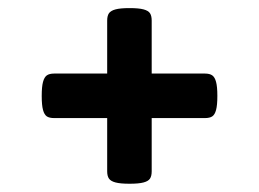

<svg xmlns="http://www.w3.org/2000/svg" viewBox="-20 -521 640 474"><path d="M354.5 -470.2V-339.4H485.8Q497.6 -339.4 503.9 -335Q510.3 -330.6 513.4 -318.8Q516.6 -307.1 516.6 -284.2Q516.6 -261.2 513.4 -249.5Q510.3 -237.8 503.9 -233.6Q497.6 -229.5 485.8 -229.5H354.5V-98.1Q354.5 -86.4 350.3 -80.1Q346.2 -73.7 334.5 -70.6Q322.8 -67.4 299.8 -67.4Q276.9 -67.4 265.1 -70.6Q253.4 -73.7 249 -80.1Q244.6 -86.4 244.6 -98.1V-229.5H113.8Q102.1 -229.5 95.7 -233.6Q89.4 -237.8 86.2 -249.5Q83 -261.2 83 -284.2Q83 -307.1 86.2 -318.8Q89.4 -330.6 95.7 -335Q102.1 -339.4 113.8 -339.4H244.6V-470.2Q244.6 -481.9 249 -488.3Q253.4 -494.6 265.1 -497.8Q276.9 -501 299.8 -501Q322.8 -501 334.5 -497.8Q346.2 -494.6 350.3 -488.3Q354.5 -481.9 354.5 -470.2Z"/></svg>

Font: Courier Prime
Style: Bold
Weight: 700
Designer: Alan Dague-Greene, Quote-Unquote Apps
Foundry: Quote-Unquote Apps
Version: Version 3.018